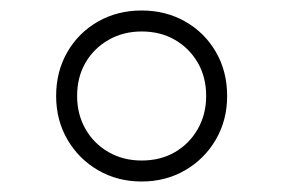

<svg xmlns="http://www.w3.org/2000/svg" viewBox="-20 -760 540 366"><path d="M250 -414Q204 -414 167 -435.5Q130 -457 108.5 -494Q87 -531 87 -577Q87 -624 108.5 -661Q130 -698 167 -719Q204 -740 250 -740Q296 -740 333 -719Q370 -698 391.5 -661Q413 -624 413 -577Q413 -531 391.5 -494Q370 -457 333 -435.5Q296 -414 250 -414ZM250 -454Q286 -454 313.5 -470Q341 -486 357 -514Q373 -542 373 -577Q373 -613 357 -640.5Q341 -668 313.5 -684Q286 -700 250 -700Q215 -700 187 -684Q159 -668 143 -640.5Q127 -613 127 -577Q127 -542 143 -514Q159 -486 187 -470Q215 -454 250 -454Z"/></svg>

Font: M PLUS 1 Code Light
Style: Regular
Weight: 300
Designer: Coji Morishita
Foundry: UNDERFOREST DESIGN
Version: Version 1.002